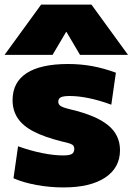

<svg xmlns="http://www.w3.org/2000/svg" viewBox="-28 -810 580 840"><path d="M250 10Q190 10 132.5 -0.5Q75 -11 31 -30L51 -170Q104 -151 155.5 -140.5Q207 -130 248 -130Q276 -130 286.5 -136.5Q297 -143 297 -159Q297 -167 293 -172.5Q289 -178 277.5 -182Q266 -186 243 -191Q167 -210 119.5 -234.5Q72 -259 49.5 -293Q27 -327 27 -372Q27 -450 88.5 -490Q150 -530 270 -530Q324 -530 374 -521Q424 -512 479 -492L459 -352Q407 -371 361 -380.5Q315 -390 277 -390Q250 -390 238.5 -384.5Q227 -379 227 -365Q227 -357 232 -351Q237 -345 249 -340.5Q261 -336 282 -331Q337 -318 377.5 -301Q418 -284 444.5 -262.5Q471 -241 484 -213.5Q497 -186 497 -153Q497 -76 432 -33Q367 10 250 10ZM-8 -570 152 -790H372L532 -570H322L263 -670H261L202 -570Z"/></svg>

Font: M PLUS 2 Black
Style: Regular
Weight: 900
Designer: Coji Morishita
Foundry: UNDERFOREST DESIGN
Version: Version 1.001